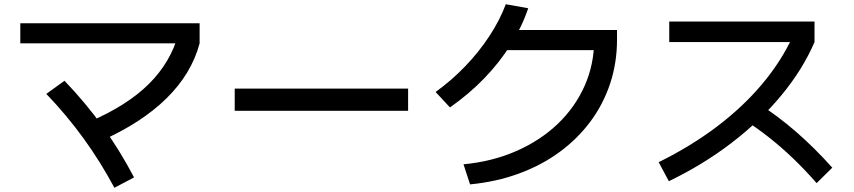

<svg xmlns="http://www.w3.org/2000/svg" viewBox="-20 -832 4040 908"><path d="M402 -256Q580 -332 683.5 -434.5Q787 -537 824 -672L924 -627Q886 -484 768 -367.5Q650 -251 456 -165ZM521 56Q454 -69 374 -179Q294 -289 199 -388L285 -450Q385 -346 466.5 -232.5Q548 -119 614 7ZM76 -627V-722H924V-627Z M1090 -308V-413H1910V-308Z M2172 -55Q2309 -68 2422.5 -118Q2536 -168 2618 -246.5Q2700 -325 2745 -426.5Q2790 -528 2790 -645L2835 -595H2345V-690H2898V-645Q2898 -535 2865.5 -437Q2833 -339 2772 -257Q2711 -175 2625.5 -112.5Q2540 -50 2433.5 -11Q2327 28 2203 40ZM2040 -397Q2115 -451 2180 -518.5Q2245 -586 2294.5 -661.5Q2344 -737 2372 -812L2478 -793Q2448 -704 2395 -620Q2342 -536 2270 -461.5Q2198 -387 2108 -324Z M3095 -65Q3247 -140 3370 -233Q3493 -326 3583.5 -433.5Q3674 -541 3728 -658L3759 -633H3145V-730H3832V-633Q3776 -503 3675.5 -381.5Q3575 -260 3440 -156.5Q3305 -53 3143 25ZM3842 34Q3785 -31 3729.5 -84Q3674 -137 3615 -183.5Q3556 -230 3488 -273L3557 -349Q3657 -285 3744.5 -209Q3832 -133 3916 -39Z"/></svg>

Font: M PLUS 1 Code Medium
Style: Regular
Weight: 500
Designer: Coji Morishita
Foundry: UNDERFOREST DESIGN
Version: Version 1.002